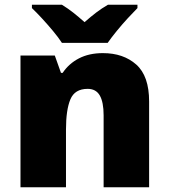

<svg xmlns="http://www.w3.org/2000/svg" viewBox="-20 -786 710 806"><path d="M412 -563Q498 -563 552 -515Q606 -467 606 -360V0H415V-302Q415 -357 399 -385Q383 -413 348 -413Q294 -413 275.5 -369Q257 -325 257 -242V0H66V-553H210L236 -480H243Q269 -519 311.5 -541Q354 -563 412 -563ZM240 -606Q225 -629 202.5 -656Q180 -683 156.5 -708.5Q133 -734 114 -752V-766H240Q266 -750 287.5 -733Q309 -716 335 -693Q361 -716 384 -733.5Q407 -751 433 -766H557V-752Q540 -735 516.5 -709.5Q493 -684 470.5 -656.5Q448 -629 432 -606Z"/></svg>

Font: Noto Sans Georgian Black
Style: Regular
Weight: 900
Designer: Monotype Design Team, Akaki Razmadze
Foundry: Google LLC
Version: Version 2.005; ttfautohint (v1.8.4.7-5d5b)